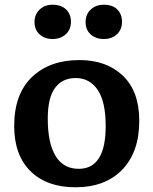

<svg xmlns="http://www.w3.org/2000/svg" viewBox="-20 -778 649 812"><path d="M299 14Q178 14 109 -54Q40 -122 40 -245Q40 -380 115 -452Q190 -524 316 -524Q430 -524 499.5 -458Q569 -392 569 -267Q569 -135 497 -60.5Q425 14 299 14ZM313 -64Q427 -64 427 -245Q427 -348 393 -398Q359 -448 300 -448Q244 -448 213 -406.5Q182 -365 182 -276Q182 -173 215 -118.5Q248 -64 313 -64ZM419 -613Q385 -613 363.5 -632.5Q342 -652 342 -685Q342 -717 363.5 -737.5Q385 -758 419 -758Q456 -758 476 -738Q496 -718 496 -686Q496 -653 474.5 -633Q453 -613 419 -613ZM202 -613Q169 -613 147.5 -632.5Q126 -652 126 -685Q126 -717 147.5 -737.5Q169 -758 202 -758Q239 -758 259.5 -738Q280 -718 280 -686Q280 -653 258 -633Q236 -613 202 -613Z"/></svg>

Font: Literata 12pt SemiBold
Style: Regular
Weight: 600
Designer: Latin by Veronika Burian and Jose Scaglione. Greek by Irene Vlachou. Cyrillic by Vera Evstafieva.
Foundry: TypeTogether
Version: Version 3.002